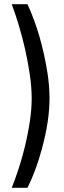

<svg xmlns="http://www.w3.org/2000/svg" viewBox="-20 -770 306 915"><path d="M111 125H36Q98 -32 122 -190Q131 -249 131 -301.5Q131 -354 122 -415Q113 -476 99 -538Q75 -644 36 -750H111Q177 -606 206 -424Q216 -360 216 -301Q216 -194 180 -62Q152 43 111 125Z"/></svg>

Font: Cairo-CLs
Style: CLs-Regular
Weight: 400
Version: Version 3.130;gftools[0.9.24]